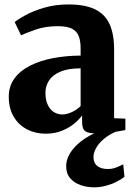

<svg xmlns="http://www.w3.org/2000/svg" viewBox="-20 -576 588 843"><path d="M180.5 11Q135.5 11 98.8 -8Q62 -27 40.2 -63.5Q18.5 -100 18.5 -151.5Q18.5 -198 43.8 -232Q69 -266 112.8 -288Q156.5 -310 213.5 -320.8Q270.5 -331.5 334 -332V-363Q334 -396.5 325.5 -418Q317 -439.5 295.5 -450.2Q274 -461 234.5 -461Q179.5 -461 137.8 -446.5Q96 -432 72.5 -421L44.5 -479Q58 -491 91.5 -509.2Q125 -527.5 173.5 -542Q222 -556.5 280.5 -556.5Q353.5 -556.5 397.5 -535Q441.5 -513.5 461.2 -469.8Q481 -426 481 -358.5V-57L530.5 -55V-5Q519 -2.5 497.5 1Q476 4.5 450.8 7.2Q425.5 10 404 10Q368 10 354.2 0Q340.5 -10 340.5 -40.5V-69.5Q329 -52.5 306.5 -33.8Q284 -15 252.2 -2Q220.5 11 180.5 11ZM254.5 -73.5Q273 -73.5 295.8 -84Q318.5 -94.5 334 -110.5V-276Q279 -276 244.8 -261.2Q210.5 -246.5 195 -222.2Q179.5 -198 179.5 -168.5Q179.5 -138.5 189 -117.2Q198.5 -96 215.2 -84.8Q232 -73.5 254.5 -73.5ZM392.5 246.5Q363.5 246.5 335.2 237.2Q307 228 288.8 207.2Q270.5 186.5 270.5 153.5Q270.5 131.5 280.8 109.5Q291 87.5 310.8 67Q330.5 46.5 358 29Q385.5 11.5 419.5 -1L449.5 -5L496 -1Q460.5 13.5 437 33.2Q413.5 53 402 73.8Q390.5 94.5 390.5 114.5Q390.5 139.5 407.2 152.8Q424 166 452.5 166Q473 166 489 159.8Q505 153.5 521 145.5L526.5 200.5Q512.5 211.5 491.2 222.2Q470 233 444.5 239.8Q419 246.5 392.5 246.5Z"/></svg>

Font: Merriweather 48pt ExtraBold
Style: Regular
Weight: 800
Version: Version 2.100